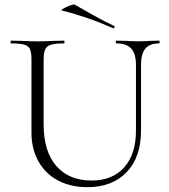

<svg xmlns="http://www.w3.org/2000/svg" viewBox="-20 -802 737 836"><path d="M487 -613Q484 -613 484 -619Q484 -625 487 -625L529 -624Q563 -622 584 -622Q602 -622 632 -624L673 -625Q675 -625 675 -619Q675 -613 673 -613Q632 -613 613 -590.5Q594 -568 594 -520V-234Q594 -117 531 -52Q468 13 361 13Q287 13 232 -16.5Q177 -46 147 -100Q117 -154 117 -225V-544Q117 -574 110.5 -588Q104 -602 85.5 -607.5Q67 -613 28 -613Q26 -613 26 -619Q26 -625 28 -625L76 -624Q118 -622 143 -622Q170 -622 212 -624L258 -625Q261 -625 261 -619Q261 -613 258 -613Q219 -613 201 -607Q183 -601 176.5 -586.5Q170 -572 170 -542V-260Q170 -143 225 -79.5Q280 -16 379 -16Q470 -16 521 -73.5Q572 -131 572 -233V-520Q572 -568 551.5 -590.5Q531 -613 487 -613ZM250 -756Q243 -757 255.5 -764.5Q268 -772 284.5 -778Q301 -784 305 -782Q345 -759 389.5 -734Q434 -709 477 -689Q479 -688 479 -685Q479 -682 477 -680Q475 -678 473 -679Q360 -729 250 -756Z"/></svg>

Font: Cormorant Unicase Light
Style: Regular
Weight: 300
Designer: Christian Thalmann (Catharsis Fonts)
Foundry: Catharsis Fonts
Version: Version 4.000